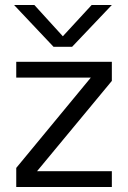

<svg xmlns="http://www.w3.org/2000/svg" viewBox="-20 -747 512 767"><path d="M268.1 -560.1H193.8L36.1 -727.1H117.2L231 -602.1L346.2 -727.1H426.8ZM44.9 -500H426.8V-423.8L127.9 -63H426.8V0H44.9V-76.2L342.8 -437H44.9Z"/></svg>

Font: Overused Grotesk
Style: Regular
Weight: 400
Version: Version 0.002